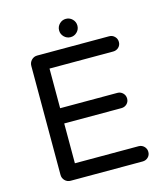

<svg xmlns="http://www.w3.org/2000/svg" viewBox="-123 -942 885 1034"><g transform="rotate(-15 319.0 -424.5)"><path d="M142 0Q123 0 110 -13Q97 -26 97 -45V-652Q97 -671 110 -684.5Q123 -698 142 -698H543Q561 -698 573.5 -685.5Q586 -673 586 -655Q586 -637 573.5 -625Q561 -613 543 -613H188V-392H507Q525 -392 537.5 -379.5Q550 -367 550 -349Q550 -331 537.5 -319Q525 -307 507 -307H188V-85H543Q561 -85 573.5 -72.5Q586 -60 586 -42Q586 -24 573.5 -12Q561 0 543 0ZM342 -747Q321 -747 306 -762Q291 -777 291 -798Q291 -819 306 -834Q321 -849 342 -849Q363 -849 378 -834Q393 -819 393 -798Q393 -777 378 -762Q363 -747 342 -747Z"/></g></svg>

Font: Varela Round
Style: Regular
Weight: 400
Designer: Joe Prince, Avraham Cornfeld
Foundry: Joe Prince, Avraham Cornfeld
Version: Version 3.010; ttfautohint (v1.8.4.7-5d5b)